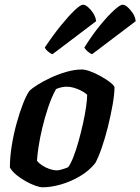

<svg xmlns="http://www.w3.org/2000/svg" viewBox="-20 -795 596 815"><path d="M161 0Q149 0 129.5 -7Q110 -14 88.5 -26Q67 -38 49 -53Q31 -68 22 -84Q22 -128 30 -177.5Q38 -227 51 -273.5Q64 -320 78 -355.5Q92 -391 104 -408Q114 -419 138.5 -434.5Q163 -450 195 -465Q227 -480 262 -490Q297 -500 327 -500Q342 -500 363.5 -492Q385 -484 407.5 -471.5Q430 -459 446.5 -446.5Q463 -434 466 -425Q466 -395 458 -350Q450 -305 438 -256.5Q426 -208 411.5 -166.5Q397 -125 384 -102Q357 -69 318.5 -46.5Q280 -24 238.5 -12Q197 0 161 0ZM222 -72Q228 -72 236 -74Q244 -76 253 -79Q262 -82 269 -85Q280 -99 291.5 -128.5Q303 -158 313.5 -195.5Q324 -233 332.5 -271.5Q341 -310 345.5 -342Q350 -374 350 -393Q339 -403 324 -410.5Q309 -418 293.5 -422.5Q278 -427 264 -427Q252 -427 241 -424.5Q230 -422 218 -417Q199 -383 184.5 -339.5Q170 -296 159.5 -252Q149 -208 143.5 -171Q138 -134 137 -113Q144 -103 158 -93.5Q172 -84 189.5 -78Q207 -72 222 -72ZM371 -565Q360 -569 350.5 -578Q341 -587 338 -593Q371 -646 404.5 -687Q438 -728 464 -751.5Q490 -775 500 -775Q510 -775 522 -764.5Q534 -754 544 -738.5Q554 -723 556 -705ZM203 -565Q193 -568 183 -577Q173 -586 170 -593Q206 -647 239.5 -688Q273 -729 297.5 -752Q322 -775 332 -775Q342 -775 354 -764.5Q366 -754 376 -738.5Q386 -723 388 -705Z"/></svg>

Font: Texturina 12pt
Style: Bold Italic
Weight: 700
Italic angle: -11°
Designer: Guillermo Torres Carreño
Foundry: Omnibus-Type
Version: Version 1.002